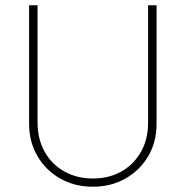

<svg xmlns="http://www.w3.org/2000/svg" viewBox="-20 -696 702 726"><path d="M331 10Q262 10 207.5 -21Q153 -52 121.5 -106Q90 -160 90 -228V-676H122V-234Q122 -169 149.5 -121Q177 -73 224.5 -47Q272 -21 331 -21Q391 -21 438 -47Q485 -73 512.5 -121Q540 -169 540 -233V-676H572V-227Q572 -159 540.5 -105.5Q509 -52 454.5 -21Q400 10 331 10Z"/></svg>

Font: Outfit Thin
Style: Regular
Weight: 100
Designer: Rodrigo Fuenzalida
Foundry: fragTYPE
Version: Version 1.100;gftools[0.9.27]